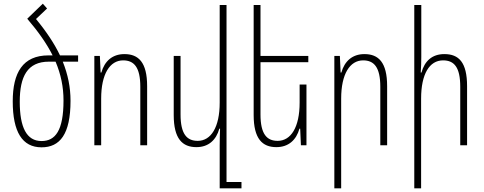

<svg xmlns="http://www.w3.org/2000/svg" viewBox="-20 -787 2622 1040"><path d="M362 -241C362 -314 348 -383 320 -453H403V-487H305C275 -550 232 -615 175 -684L235 -741L212 -767L128 -686V-685C187 -616 233 -551 265 -487H243C103 -487 49 -393 49 -238C49 -72 101 11 205 11C304 11 362 -59 362 -241ZM245 -453H281C310 -384 324 -316 324 -243C324 -80 280 -23 205 -23C124 -23 87 -97 87 -236C87 -372 128 -453 245 -453Z M491 0H528V-253C528 -386 575 -460 647 -460C706 -460 740 -423 740 -317V0H777V-320C777 -450 730 -494 654 -494C588 -494 546 -455 529 -394H525L521 -484H491Z M1207 199V-760H1170V-231C1170 -98 1123 -24 1051 -24C992 -24 958 -61 958 -167V-484H921V-164C921 -35 968 10 1044 10C1110 10 1151 -29 1168 -90H1172C1171 -60 1170 -31 1170 0V233H1288V199Z M1640 -329H1603V-231C1603 -98 1556 -24 1484 -24C1425 -24 1391 -61 1391 -167V-450H1650V-484H1391V-760H1354V-164C1354 -35 1401 10 1477 10C1543 10 1585 -29 1602 -90H1606L1610 0H1640Z M1791 233H1828V-253C1828 -386 1875 -460 1947 -460C2006 -460 2040 -423 2040 -317V0H2077V-320C2077 -450 2030 -494 1954 -494C1888 -494 1846 -455 1829 -394H1825L1821 -484H1791Z M2262 -760H2224V233H2261V-253C2261 -386 2306 -460 2380 -460C2440 -460 2473 -423 2473 -317V0H2510V-320C2510 -450 2465 -494 2387 -494C2320 -494 2280 -456 2263 -394H2259C2261 -423 2262 -449 2262 -479Z"/></svg>

Font: Noto Sans Armenian Condensed ExtraLight
Style: Regular
Weight: 200
Width: 3
Designer: Monotype Design Team
Foundry: Monotype Imaging Inc.
Version: Version 2.008